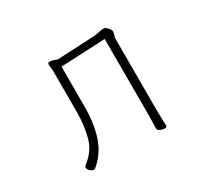

<svg xmlns="http://www.w3.org/2000/svg" viewBox="-141 -940 1282 1181"><g transform="rotate(-30 500.0 -349.5)"><path d="M678 -652V-107Q678 -81 677 -55.5Q676 -30 676 -18Q676 -5 692 2.5Q708 10 722 10Q739 10 739 0Q739 -17 737.5 -46Q736 -75 736 -106V-619Q736 -630 741 -644Q746 -658 746 -666Q746 -674 739 -684.5Q732 -695 722 -703Q712 -711 703 -711Q687 -711 669 -706.5Q651 -702 630 -700L365 -687Q358 -690 341.5 -695.5Q325 -701 314 -701Q306 -701 303.5 -697Q301 -693 301 -687Q301 -683 301.5 -677.5Q302 -672 303 -664Q305 -652 305 -637.5Q305 -623 305 -607V-353Q305 -252 283 -172.5Q261 -93 190 -40Q181 -34 181 -24Q181 -11 194.5 0.5Q208 12 220 12Q225 12 228 9Q302 -51 332.5 -142.5Q363 -234 363 -355V-637Z"/></g></svg>

Font: Klee One
Style: Regular
Weight: 400
Designer: Fontworks Inc.
Foundry: Fontworks Inc.
Version: Version 1.100